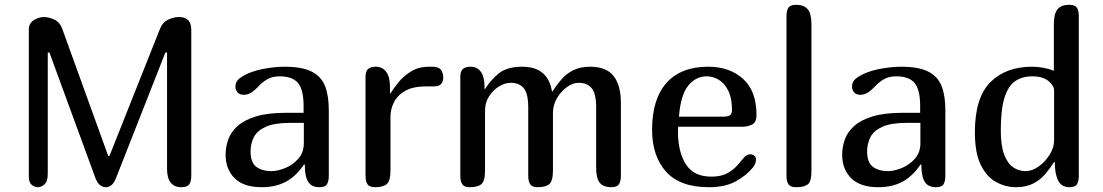

<svg xmlns="http://www.w3.org/2000/svg" viewBox="-20 -780 4595 800"><path d="M736 0Q676 0 676 -77V-561H669L463 -37Q448 0 421 0Q393 0 378 -37L186 -561H179V-56Q179 -24 165.5 -12Q152 0 138 0Q124 0 112 -10Q100 -20 100 -45V-656Q100 -682 120 -695.5Q140 -709 164 -709Q183 -709 206 -698.5Q229 -688 239 -661L431 -130H436L645 -656Q656 -686 679.5 -697.5Q703 -709 726 -709Q777 -709 777 -656V-50Q777 -22 768 -11Q759 0 736 0Z M1247 -95Q1214 -46 1171.5 -23Q1129 0 1071 0Q995 0 957.5 -37.5Q920 -75 920 -135Q920 -167 931 -198.5Q942 -230 970 -255Q998 -280 1047 -295Q1096 -310 1172 -310H1245V-338Q1245 -407 1221.5 -434.5Q1198 -462 1145 -462Q1114 -462 1092.5 -449Q1071 -436 1057 -420Q1042 -404 1027 -394.5Q1012 -385 996 -385Q978 -385 969.5 -395.5Q961 -406 961 -419Q961 -440 977 -452.5Q993 -465 1016 -475Q1050 -489 1091.5 -495.5Q1133 -502 1165 -502Q1239 -502 1279 -481.5Q1319 -461 1334.5 -421Q1350 -381 1350 -321V-47Q1350 -25 1342.5 -12.5Q1335 0 1311 0Q1278 0 1264 -22.5Q1250 -45 1250 -94ZM1188 -268Q1124 -268 1088 -252Q1052 -236 1038 -209Q1024 -182 1024 -149Q1024 -103 1048 -85Q1072 -67 1111 -67Q1136 -67 1167.5 -79.5Q1199 -92 1222.5 -118Q1246 -144 1246 -184V-268Z M1827 -459Q1827 -441 1818.5 -430.5Q1810 -420 1788 -420H1755Q1701 -420 1668.5 -401.5Q1636 -383 1621.5 -354Q1607 -325 1607 -295V-71Q1607 -26 1591.5 -13Q1576 0 1543 0Q1519 0 1511 -12.5Q1503 -25 1503 -47V-459Q1503 -483 1513.5 -492.5Q1524 -502 1546 -502Q1573 -502 1589 -481Q1605 -460 1605 -416V-391H1607Q1619 -410 1639.5 -436Q1660 -462 1692 -482Q1724 -502 1768 -502H1780Q1806 -502 1816 -490.5Q1826 -479 1827 -459Z M2464 -332Q2464 -391 2445 -413Q2426 -435 2391 -435Q2367 -435 2342.5 -417.5Q2318 -400 2301 -371.5Q2284 -343 2284 -310V-71Q2284 -26 2269 -13Q2254 0 2221 0Q2197 0 2189 -12.5Q2181 -25 2181 -47V-332Q2181 -391 2162 -413Q2143 -435 2108 -435Q2084 -435 2059.5 -420Q2035 -405 2018 -379Q2001 -353 2001 -320V-71Q2001 -26 1986 -13Q1971 0 1938 0Q1914 0 1906 -12.5Q1898 -25 1898 -47V-459Q1898 -483 1908.5 -492.5Q1919 -502 1941 -502Q1968 -502 1983.5 -481Q1999 -460 1999 -416V-409H2001Q2026 -449 2060 -475.5Q2094 -502 2156 -502Q2263 -502 2280 -399H2282Q2299 -426 2319.5 -449.5Q2340 -473 2369 -487.5Q2398 -502 2439 -502Q2506 -502 2536.5 -463.5Q2567 -425 2567 -351V-47Q2567 -25 2559 -12.5Q2551 0 2527 0Q2494 0 2479 -18.5Q2464 -37 2464 -82Z M3082 -126Q3092 -137 3107 -137Q3115 -137 3122.5 -131.5Q3130 -126 3130 -116Q3130 -98 3117 -82Q3089 -48 3045 -24Q3001 0 2933 0Q2813 0 2755 -65Q2697 -130 2697 -239Q2697 -367 2757 -434.5Q2817 -502 2931 -502Q3020 -502 3076 -451.5Q3132 -401 3132 -301Q3132 -270 3113.5 -261Q3095 -252 3075 -252H2806Q2805 -246 2805 -240.5Q2805 -235 2805 -230Q2805 -148 2837.5 -96Q2870 -44 2944 -44Q2985 -44 3011 -58.5Q3037 -73 3053.5 -92.5Q3070 -112 3082 -126ZM2925 -462Q2879 -462 2847.5 -423Q2816 -384 2809 -294H2996Q3013 -294 3021.5 -300Q3030 -306 3030 -323Q3030 -371 3014.5 -402Q2999 -433 2975 -447.5Q2951 -462 2925 -462Z M3361 -68Q3361 -23 3345.5 -11.5Q3330 0 3297 0Q3273 0 3265 -12.5Q3257 -25 3257 -47V-713Q3257 -736 3265 -748Q3273 -760 3297 -760Q3330 -760 3345.5 -741.5Q3361 -723 3361 -678Z M3816 -95Q3783 -46 3740.5 -23Q3698 0 3640 0Q3564 0 3526.5 -37.5Q3489 -75 3489 -135Q3489 -167 3500 -198.5Q3511 -230 3539 -255Q3567 -280 3616 -295Q3665 -310 3741 -310H3814V-338Q3814 -407 3790.5 -434.5Q3767 -462 3714 -462Q3683 -462 3661.5 -449Q3640 -436 3626 -420Q3611 -404 3596 -394.5Q3581 -385 3565 -385Q3547 -385 3538.5 -395.5Q3530 -406 3530 -419Q3530 -440 3546 -452.5Q3562 -465 3585 -475Q3619 -489 3660.5 -495.5Q3702 -502 3734 -502Q3808 -502 3848 -481.5Q3888 -461 3903.5 -421Q3919 -381 3919 -321V-47Q3919 -25 3911.5 -12.5Q3904 0 3880 0Q3847 0 3833 -22.5Q3819 -45 3819 -94ZM3757 -268Q3693 -268 3657 -252Q3621 -236 3607 -209Q3593 -182 3593 -149Q3593 -103 3617 -85Q3641 -67 3680 -67Q3705 -67 3736.5 -79.5Q3768 -92 3791.5 -118Q3815 -144 3815 -184V-268Z M4280 -502Q4304 -502 4328 -497.5Q4352 -493 4371 -485V-678Q4371 -723 4386.5 -741.5Q4402 -760 4435 -760Q4459 -760 4467 -748Q4475 -736 4475 -713V-47Q4475 -25 4467.5 -12.5Q4460 0 4436 0Q4403 0 4389 -27.5Q4375 -55 4375 -104L4372 -105Q4356 -79 4335 -54.5Q4314 -30 4284.5 -15Q4255 0 4213 0Q4171 0 4131.5 -21Q4092 -42 4067 -92Q4042 -142 4042 -229Q4042 -373 4106.5 -437.5Q4171 -502 4280 -502ZM4150 -237Q4150 -173 4164 -136Q4178 -99 4201.5 -83Q4225 -67 4253 -67Q4281 -67 4308 -86.5Q4335 -106 4353.5 -135.5Q4372 -165 4372 -194V-403Q4372 -423 4348.5 -442.5Q4325 -462 4280 -462Q4241 -462 4211.5 -443Q4182 -424 4166 -375Q4150 -326 4150 -237Z"/></svg>

Font: Marmelad
Style: Regular
Weight: 400
Designer: Manvel Shmavonyan
Foundry: Cyreal
Version: Version 1.110; ttfautohint (v1.8.4.7-5d5b)